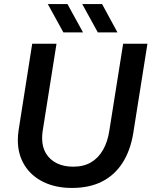

<svg xmlns="http://www.w3.org/2000/svg" viewBox="-20 -916 748 948"><path d="M335 12Q255 12 194.5 -17.5Q134 -47 101 -100.5Q68 -154 68 -224Q68 -236 69 -248.5Q70 -261 72 -274L139 -700H259L190 -265Q189 -257 188.5 -249Q188 -241 188 -233Q188 -190 207 -158.5Q226 -127 260.5 -110Q295 -93 341 -93Q393 -93 429.5 -114.5Q466 -136 489 -176.5Q512 -217 520 -272L588 -700H708L638 -259Q624 -173 585 -112Q546 -51 483.5 -19.5Q421 12 335 12ZM463 -756 386 -896H484L560 -756ZM293 -756 216 -896H313L390 -756Z"/></svg>

Font: MuseoModerno Medium
Style: Italic
Weight: 500
Italic angle: -9°
Designer: Pablo Cosgaya, Héctor Gatti, Marcela Romero, and the Authors of The MuseoModerno Project.
Foundry: Omnibus-Type Team
Version: Version 1.003